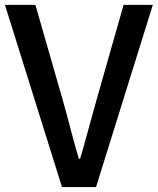

<svg xmlns="http://www.w3.org/2000/svg" viewBox="-22 -756 638 776"><path d="M228.5 0 -2 -736.3H121.1L230.5 -355.5Q242.2 -315.4 262.7 -236.8Q283.2 -158.2 296.9 -114.3H301.8Q315.4 -160.2 336.9 -239.3Q358.4 -318.4 369.1 -355.5L477.5 -736.3H595.7L366.2 0Z"/></svg>

Font: Gen Shin Gothic Medium
Style: Regular
Weight: 500
Designer: [Source Han Sans]
Ryoko NISHIZUKA  (kana & ideographs); Paul D. Hunt (Latin, Greek & Cyrillic); Wenlong ZHANG  (bopomofo
Version: Version 1.002.20150607